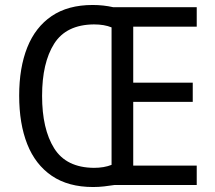

<svg xmlns="http://www.w3.org/2000/svg" viewBox="-20 -743 865 771"><path d="M352 -723Q395 -723 435 -714H770V-636H515V-411H754V-334H515V-78H770V0H439Q419 3 398 5.5Q377 8 354 8Q254 8 188 -37Q122 -82 89.5 -164Q57 -246 57 -359Q57 -471 89.5 -552.5Q122 -634 187.5 -678.5Q253 -723 352 -723ZM357 -645Q246 -644 197.5 -567.5Q149 -491 149 -358Q149 -225 197.5 -147.5Q246 -70 357 -69Q398 -69 428 -81V-633Q399 -645 357 -645Z"/></svg>

Font: Noto Sans Gurmukhi SemiCondensed
Style: Regular
Weight: 400
Width: 4
Designer: Jelle Bosma - Monotype Design Team
Foundry: Monotype Imaging Inc.
Version: Version 2.004; ttfautohint (v1.8.4.7-5d5b)